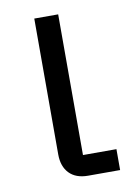

<svg xmlns="http://www.w3.org/2000/svg" viewBox="-68 -587 446 633"><g transform="rotate(-10 155.0 -270.5)"><path d="M176 0Q135 0 113 -23Q91 -46 91 -86V-541H171V-70H283V0Z"/></g></svg>

Font: IBM Plex Sans SC
Style: Regular
Weight: 400
Designer: Mike Abbink; Paul van der Laan; Pieter van Rosmalen; Eunyou Noh; Wujin Sim; Chorong Kim; Dohee Lee; Yejin We; Jinhee Kim
Foundry: Sandoll Inc.
Version: Version 1.000